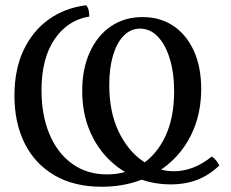

<svg xmlns="http://www.w3.org/2000/svg" viewBox="-20 -702 880 731"><path d="M367 9Q262 9 187.5 -34.5Q113 -78 74 -156Q35 -234 35 -338Q35 -437 69.5 -510.5Q104 -584 165.5 -628Q227 -672 308 -682Q315 -674 317.5 -663Q320 -652 320 -639Q238 -626 188 -553Q138 -480 138 -358Q138 -264 168 -192Q198 -120 254 -79Q310 -38 388 -38Q460 -38 518 -75Q576 -112 609.5 -183Q643 -254 643 -355Q643 -424 626.5 -478Q610 -532 581 -562.5Q552 -593 513 -593Q477 -593 450.5 -565.5Q424 -538 410 -490Q396 -442 396 -379Q396 -276 431 -202.5Q466 -129 522.5 -89.5Q579 -50 642 -50Q679 -50 715.5 -64Q752 -78 786 -106Q796 -100 803 -91Q810 -82 815 -72Q778 -36 732.5 -18Q687 0 630 0Q562 0 501.5 -24.5Q441 -49 394 -95.5Q347 -142 320 -208Q293 -274 293 -356Q293 -440 322 -503.5Q351 -567 402.5 -602Q454 -637 523 -637Q590 -637 640 -603.5Q690 -570 718 -508.5Q746 -447 746 -364Q746 -280 718 -211.5Q690 -143 639 -93.5Q588 -44 518.5 -17.5Q449 9 367 9Z"/></svg>

Font: Vollkorn
Style: Regular
Weight: 400
Designer: Friedrich Althausen
Foundry: Friedrich Althausen
Version: Version 4.104